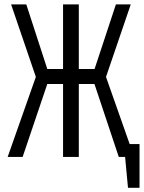

<svg xmlns="http://www.w3.org/2000/svg" viewBox="-20 -725 665 887"><path d="M271.3 -336.9H198.5L84.6 0H15.4L145.6 -369.7L31.3 -704.6H101.5L198.5 -406.2H271.3V-704.6H344.1V-406.2H416.9L515.4 -704.6H584.1L469.7 -369.7L579 -59.5H624.6V142.6H571.3L557.9 0H528.7L416.4 -336.9H344.1V0H271.3Z"/></svg>

Font: Fira Code Light
Style: Regular
Weight: 300
Monospace: yes
Designer: Carrois Corporate, Edenspiekermann AG, Nikita Prokopov
Foundry: Carrois Corporate, Edenspiekermann AG, Nikita Prokopov
Version: Version 6.000; ttfautohint (v1.8.2) -l 8 -r 50 -G 200 -x 14 